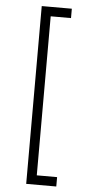

<svg xmlns="http://www.w3.org/2000/svg" viewBox="-61 -834 454 979"><g transform="rotate(5 166.5 -345.0)"><path d="M112 110V-800H266V-752H162V62H266V110Z"/></g></svg>

Font: Geologica Cursive Thin
Style: Regular
Weight: 250
Designer: Sindre Bremnes, Frode Helland
Foundry: Monokrom Skriftforlag AS
Version: Version 1.010;gftools[0.9.28]